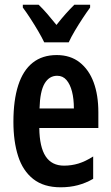

<svg xmlns="http://www.w3.org/2000/svg" viewBox="-20 -786 471 816"><path d="M221 -552Q279 -552 318.5 -521Q358 -490 378 -436Q398 -382 398 -309V-242H147Q148 -161 174 -121.5Q200 -82 252 -82Q284 -82 313.5 -91Q343 -100 376 -121V-26Q345 -8 311 1Q277 10 238 10Q166 10 121.5 -25Q77 -60 57 -122.5Q37 -185 37 -268Q37 -360 57.5 -423.5Q78 -487 119 -519.5Q160 -552 221 -552ZM223 -464Q189 -464 169.5 -431Q150 -398 148 -325H294Q294 -366 286 -397Q278 -428 262.5 -446Q247 -464 223 -464ZM363 -754Q349 -735 331.5 -708.5Q314 -682 298 -655Q282 -628 272 -606H168Q158 -627 142.5 -653.5Q127 -680 109.5 -707Q92 -734 77 -754V-766H144Q161 -750 180.5 -727.5Q200 -705 220 -680Q242 -708 259 -727Q276 -746 296 -766H363Z"/></svg>

Font: Noto Sans Display ExtraCondensed SemiBold
Style: Regular
Weight: 600
Width: 2
Designer: Monotype Design Team
Foundry: Monotype Imaging Inc.
Version: Version 2.003